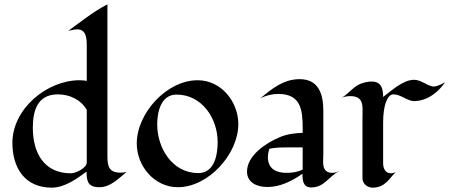

<svg xmlns="http://www.w3.org/2000/svg" viewBox="-20 -853 2067 883"><path d="M562 -62C553 -60 543 -59 533 -59C480 -59 474 -91 474 -135V-833C413 -802 350 -752 294 -711C308 -714 322 -718 336 -718C378 -718 379 -672 379 -641V-481C368 -483 357 -484 346 -484C195 -484 37 -352 37 -196C37 -81 94 10 218 10C276 10 333 -30 378 -64C378 -19 385 8 437 8C488 8 525 -32 562 -62ZM379 -106C379 -80 328 -56 306 -56C181 -56 131 -152 131 -265C131 -344 152 -419 246 -419C300 -419 351 -395 379 -348Z M1076 -282C1076 -386 997 -484 889 -484C747 -484 609 -333 609 -193C609 -89 690 8 798 8C939 8 1076 -145 1076 -282ZM981 -200C981 -142 967 -57 892 -57C772 -57 703 -172 703 -281C703 -338 720 -418 792 -418C909 -418 981 -308 981 -200Z M1541 -66C1531 -62 1520 -58 1509 -58C1474 -58 1466 -80 1466 -110C1466 -122 1467 -133 1467 -145V-343C1467 -418 1447 -489 1358 -489C1285 -489 1231 -446 1178 -401C1203 -414 1231 -421 1260 -421C1364 -421 1372 -347 1372 -263V-242C1335 -241 1298 -236 1264 -221C1203 -195 1116 -138 1116 -64C1116 -11 1165 7 1210 7C1269 7 1324 -21 1371 -54C1371 -25 1373 9 1411 9C1474 9 1493 -45 1541 -66ZM1372 -73C1349 -62 1323 -58 1298 -58C1250 -58 1212 -77 1212 -130C1212 -144 1215 -157 1219 -169C1243 -174 1268 -175 1293 -175C1311 -175 1372 -175 1372 -175Z M2027 -475C2027 -475 1994 -455 1975 -455C1949 -455 1919 -486 1884 -486C1834 -486 1780 -436 1742 -407C1742 -445 1734 -478 1689 -478C1672 -478 1655 -474 1639 -468C1605 -456 1574 -412 1549 -403C1562 -408 1576 -411 1591 -411C1657 -411 1647 -360 1647 -314V-33C1647 -9 1668 10 1694 10C1754 10 1773 -38 1800 -61C1793 -58 1785 -56 1778 -56C1751 -56 1742 -80 1742 -103V-290C1742 -368 1761 -419 1789 -419C1824 -419 1854 -388 1884 -388C1973 -388 2027 -475 2027 -475Z"/></svg>

Font: Fondamento
Style: Regular
Weight: 400
Designer: Astigmatic (AOETI)
Foundry: Astigmatic (AOETI)
Version: Version 1.001